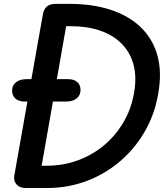

<svg xmlns="http://www.w3.org/2000/svg" viewBox="-20 -948 831 968"><path d="M109.5 0Q79.5 0 63.5 -18Q47.5 -36 52 -62L196 -875Q201 -902 216.2 -915.2Q231.5 -928.5 262 -928.5H329.5Q445 -928.5 535 -899.5Q625 -870.5 684.8 -815.2Q744.5 -760 770 -680.5Q795.5 -601 781.5 -500.5Q767 -390 717.2 -298.2Q667.5 -206.5 591.2 -139.8Q515 -73 419.5 -36.5Q324 0 216.5 0ZM104.5 -436Q75 -436 58 -450.8Q41 -465.5 41 -491.5Q41 -518 60.8 -533.5Q80.5 -549 115 -549H323.5Q352.5 -549 369.2 -534.5Q386 -520 386 -494.5Q386 -467.5 366.5 -451.8Q347 -436 312.5 -436ZM190 -112.5H216.5Q299.5 -112.5 374.8 -140.5Q450 -168.5 510 -220.2Q570 -272 609 -343.2Q648 -414.5 659 -501Q668.5 -574.5 650 -632.8Q631.5 -691 589 -732Q546.5 -773 482.2 -794.5Q418 -816 336.5 -816H313.5Z"/></svg>

Font: Edu AU VIC WA NT Hand SemiBold
Style: Regular
Weight: 600
Version: Version 1.001